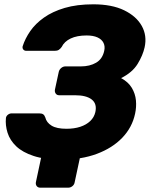

<svg xmlns="http://www.w3.org/2000/svg" viewBox="-20 -730 707 890"><path d="M166.8 140Q156.1 140 150.4 132.8Q144.6 125.5 146.3 114.9L178.8 -37.5L362.2 -53.6L326.1 114.9Q324.5 125.5 315.7 132.8Q307 140 296 140ZM264.5 10Q188 10 136.4 -6.9Q84.9 -23.7 55.4 -51.7Q26 -79.7 15.1 -114.4Q4.1 -149 7.5 -183.5Q9.1 -192.5 16.9 -198.4Q24.7 -204.4 33.7 -204.4H162.2Q174 -204.4 180.2 -200.1Q186.4 -195.7 189.9 -185.7Q195.6 -161.9 219.2 -147.5Q242.7 -133.1 288.1 -133.1Q324.1 -133.1 352.1 -142.3Q380 -151.5 398.2 -168.8Q416.4 -186.1 422 -210.5Q430.4 -249.1 405.2 -268.8Q380 -288.5 327.7 -288.5H254.2Q243.6 -288.5 238.2 -296.4Q232.7 -304.3 234.7 -314.9L252.1 -395.5Q254.1 -406.5 263.2 -414.4Q272.2 -422.2 282.9 -422.2H354.5Q396.4 -422.2 425.6 -439.4Q454.9 -456.5 463 -493.9Q467.9 -515 459.8 -531.3Q451.8 -547.5 432 -556.6Q412.2 -565.6 381.4 -565.6Q337.1 -565.6 307.6 -551.6Q278 -537.5 265.9 -512.3Q259 -502.8 252 -498.6Q245 -494.4 233.2 -494.4H102Q93 -494.4 88 -500.5Q83 -506.6 85 -515.6Q96.4 -551.3 120.3 -585.9Q144.3 -620.5 183.7 -648.4Q223.1 -676.4 279.7 -693.2Q336.4 -710 412.5 -710Q498.6 -710 555.4 -682.4Q612.2 -654.8 637.2 -609.8Q662.2 -564.9 650.4 -510.8Q642.2 -473.4 617.9 -433.7Q593.5 -394 541.4 -368Q574.9 -349.8 591 -322.8Q607.1 -295.9 610.1 -264.9Q613 -233.9 606.2 -203Q592.6 -139.2 546.9 -91.6Q501.2 -43.9 429.1 -16.9Q356.9 10 264.5 10Z"/></svg>

Font: Rubik Light
Style: Italic
Weight: 300
Italic angle: -12°
Designer: Hubert and Fischer
Foundry: Hubert and Fischer
Version: Version 2.300;gftools[0.9.30]